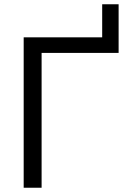

<svg xmlns="http://www.w3.org/2000/svg" viewBox="-20 -880 594 900"><path d="M91 0V-705H459V-860H536V-632H175V0Z"/></svg>

Font: Nunito Sans 11pt
Style: Regular
Weight: 400
Version: Version 3.101;gftools[0.9.27]